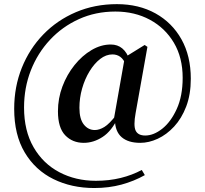

<svg xmlns="http://www.w3.org/2000/svg" viewBox="-20 -755 1010 946"><path d="M392.6 -51.2Q337.1 -51.2 301.3 -88.4Q265.5 -125.7 265.5 -206.7Q265.5 -270.2 287.5 -328.8Q309.6 -387.5 347.1 -434.2Q384.6 -480.9 431 -508.3Q477.5 -535.7 525.7 -535.7Q559.4 -535.7 582.5 -516.4Q605.7 -497.1 618.9 -458.5L601.1 -433.7Q589.5 -462.8 572.8 -474.8Q556.2 -486.9 534.1 -486.9Q502.4 -486.9 473.6 -464.5Q444.7 -442.1 421.4 -404.1Q398.1 -366.1 384.7 -319.3Q371.3 -272.6 371.3 -223.9Q371.3 -168.7 393 -141.5Q414.6 -114.3 447.2 -114.3Q469.4 -114.3 494.2 -129.4Q519 -144.5 553.4 -189.3L563.9 -176.5H561.9Q530.7 -109.8 485.9 -80.5Q441.1 -51.2 392.6 -51.2ZM670.9 -51.2Q611.7 -51.2 579.4 -79.1Q547.1 -107.1 546.2 -164.3L541.3 -169.5L594.9 -472.8L692.8 -533.4L706.4 -524.1L648.3 -198.5Q636.8 -135.5 648.4 -111.4Q660 -87.3 695.6 -87.3Q736.9 -87.3 779.3 -120.7Q821.7 -154.2 850.8 -218Q880 -281.8 880 -371.8Q880 -471.3 836.7 -544.4Q793.4 -617.4 718.5 -657.7Q643.6 -698.1 548.3 -698.1Q451 -698.1 368.8 -660.8Q286.7 -623.6 226 -558.4Q165.2 -493.1 131.8 -407.8Q98.5 -322.5 98.5 -225.3Q98.5 -110.6 145.4 -29.6Q192.2 51.4 272.6 93.6Q352.9 135.8 452.3 135.8Q517.6 135.8 574.5 121.8Q631.4 107.8 678.5 82.4L693.6 107.8Q640.8 137.6 578.7 154.5Q516.5 171.4 444.5 171.4Q332.8 171.4 243.3 127.4Q153.8 83.4 101.9 -3.7Q49.9 -90.7 49.9 -219Q49.9 -327.1 87.5 -420.9Q125.1 -514.7 193.3 -585.2Q261.5 -655.6 354.1 -695.1Q446.7 -734.6 556 -734.6Q664.1 -734.6 746.1 -689Q828 -643.4 874.1 -561.2Q920.1 -478.9 920.1 -367.3Q920.1 -289.4 897.5 -230.3Q874.9 -171.3 837.9 -131.4Q801 -91.6 757.3 -71.4Q713.6 -51.2 670.9 -51.2Z"/></svg>

Font: Noto Serif SC
Style: Regular
Weight: 200
Designer: Ryoko NISHIZUKA 西塚涼子 (kana & ideographs); Frank Grießhammer (Latin, Greek & Cyrillic); Wenlong ZHANG 张文龙 (bopomofo); San
Foundry: Adobe
Version: Version 2.001;hotconv 1.1.0;makeotfexe 2.6.0